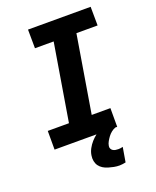

<svg xmlns="http://www.w3.org/2000/svg" viewBox="-172 -834 943 1158"><g transform="rotate(-20 300.0 -255.5)"><path d="M457 0H55V-120H191L273 -615H153L152 -735H554L555 -615H419L337 -120H457ZM391 224Q373 224 355.5 220.5Q338 217 321 212Q304 207 289.5 198Q275 189 265.5 176Q256 163 252.5 145.5Q249 128 252 110Q255 88 266 67.5Q277 47 292.5 29.5Q308 12 326.5 -2Q345 -16 366 -25.5Q387 -35 409 -40Q431 -45 452 -45L445 0Q431 5 418.5 15Q406 25 397 37Q388 49 380 63Q372 77 370 91Q368 100 372 108.5Q376 117 383.5 121.5Q391 126 399.5 127.5Q408 129 418 129Q425 129 432.5 128Q440 127 447 125L431 219Q421 221 411 222.5Q401 224 391 224Z"/></g></svg>

Font: Iosevka Heavy Extended
Style: Italic
Weight: 900
Width: 7
Italic angle: -9°
Monospace: yes
Designer: Belleve Invis
Foundry: Belleve Invis
Version: Version 32.5.0; ttfautohint (v1.8.4)